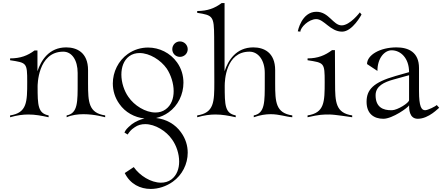

<svg xmlns="http://www.w3.org/2000/svg" viewBox="-20 -770 2903 1256"><path d="M46 -3C92 -16 130 -21 165 -21C211 -21 252 -13 298 -3V-15C228 -29 226 -81 226 -205C226 -207 225 -432 394 -432C450 -432 488 -377 488 -293V-234C488 -103 490 -29 416 -15V-3C450 -18 489 -23 526 -23C600 -23 666 -3 668 -3V-15C560 -31 556 -101 556 -225V-311C556 -428 481 -460 413 -460C300 -460 248 -374 225 -304V-440H206C161 -406 113 -388 46 -388V-376C155 -359 158 -360 158 -234C158 -103 157 -32 46 -15Z M1157 -398C1185 -398 1208 -420 1208 -448C1208 -476 1185 -499 1157 -499C1129 -499 1107 -476 1107 -448C1107 -420 1129 -398 1157 -398ZM966 466C1016 466 1068 449 1110 419C1172 375 1208 303 1208 229C1208 183 1194 137 1165 97C1127 42 1066 9 1001 2C1030 -5 1058 -17 1083 -35C1145 -79 1180 -153 1180 -229C1180 -275 1167 -322 1138 -362C1094 -424 1022 -459 949 -459C903 -459 857 -446 816 -417C754 -373 718 -299 718 -224C718 -177 732 -130 761 -90C799 -35 860 -2 925 5C896 12 868 24 843 42C807 72 803 79 794 97L815 110C826 94 834 80 862 62C882 48 905 42 930 42C995 42 1068 87 1106 143C1134 182 1152 236 1152 287C1152 333 1137 377 1101 404C1081 419 1057 425 1033 425C967 425 894 379 855 323L796 362C832 435 898 466 966 466ZM997 -34C931 -34 858 -80 820 -136C792 -175 774 -231 774 -282C774 -330 789 -375 825 -402C845 -417 869 -423 893 -423C959 -423 1032 -377 1071 -321C1098 -280 1116 -225 1116 -174C1116 -126 1101 -82 1064 -55C1044 -40 1021 -34 997 -34Z M1270 -3C1316 -16 1354 -21 1389 -21C1435 -21 1476 -13 1522 -3V-15C1451 -29 1450 -82 1450 -209C1450 -240 1456 -432 1612 -432C1669 -432 1712 -377 1712 -293V-234C1712 -103 1714 -29 1640 -15V-3C1683 -18 1719 -23 1750 -23C1808 -23 1850 -6 1892 -3V-15C1784 -31 1780 -101 1780 -225V-311C1780 -428 1705 -460 1637 -460C1524 -460 1472 -374 1449 -304V-750H1430C1385 -716 1337 -698 1270 -698V-686C1373 -670 1380 -665 1381 -528L1382 -234C1382 -103 1381 -32 1270 -15Z M1945 -563C1945 -590 1999 -645 2049 -645C2100 -645 2141 -563 2218 -563C2286 -563 2345 -675 2345 -675L2334 -689C2334 -689 2270 -604 2215 -604C2159 -604 2132 -693 2050 -693C1952 -693 1928 -565 1928 -565ZM1992 -3C2071 -21 2093 -21 2135 -21C2172 -21 2281 -3 2284 -3V-15C2176 -31 2172 -101 2172 -225L2171 -442H2152C2107 -408 2059 -388 1992 -388V-376C2101 -359 2104 -360 2104 -234C2104 -103 2103 -32 1992 -15Z M2488 7C2547 7 2651 -67 2656 -81C2656 -59 2656 7 2713 7C2786 7 2850 -65 2853 -65L2837 -83C2829 -74 2779 -49 2761 -49C2737 -49 2721 -72 2721 -175V-325C2721 -429 2652 -460 2573 -460C2466 -460 2381 -410 2381 -351L2449 -306C2449 -392 2497 -441 2542 -441C2601 -441 2656 -390 2656 -298L2568 -273C2421 -231 2378 -183 2378 -104C2378 -24 2428 7 2488 7ZM2545 -49C2484 -47 2437 -70 2437 -147C2437 -207 2493 -233 2555 -250L2656 -278C2656 -278 2656 -260 2656 -236V-115C2656 -97 2581 -50 2545 -49Z"/></svg>

Font: Cantique Normal
Style: Regular
Weight: 400
Designer: Sébastien Hayez
Foundry: Sébastien Hayez & Ariel Martín Pérez
Version: Version 1.000;hotconv 1.0.109;makeotfexe 2.5.65596